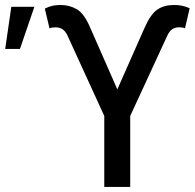

<svg xmlns="http://www.w3.org/2000/svg" viewBox="-154 -737 767 757"><path d="M201.7 -627.8 308.6 -384.6 416.2 -627.8Q439.6 -681.1 466.3 -699.2Q492.9 -717.3 531.2 -717.3Q548.3 -717.3 562.5 -714.7Q576.7 -712 593.8 -704.5L575.3 -625Q568.9 -629.3 551.1 -629.3Q536.2 -629.3 525.2 -622Q514.2 -614.7 505.7 -596.6L359.4 -279.8V0H257.1V-279.8L112.2 -596.6Q103.7 -614.7 92 -622Q80.3 -629.3 65.3 -629.3Q58.9 -629.3 51.7 -628.2Q44.4 -627.1 41.2 -625L22.7 -703.1Q39.8 -711.6 54 -714.5Q68.2 -717.3 85.2 -717.3Q120.4 -717.3 149.3 -700.3Q178.3 -683.2 201.7 -627.8ZM-133.5 -544 -109.4 -710.2H-18.5L-75.3 -544Z"/></svg>

Font: Interface
Style: Regular
Weight: 400
Designer: Rasmus Andersson
Foundry: rsms
Version: Version 1.8